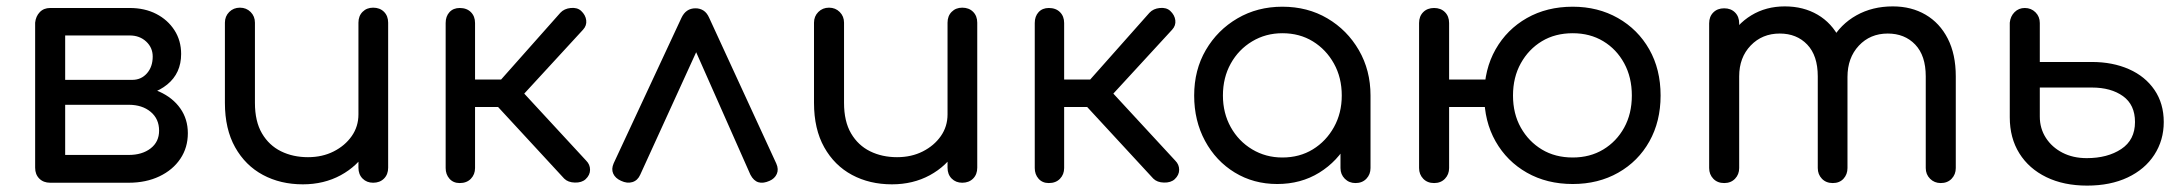

<svg xmlns="http://www.w3.org/2000/svg" viewBox="-20 -572 6836 601"><path d="M137 0Q116 0 103 -13Q90 -26 90 -47V-501Q92 -521 104.5 -534Q117 -547 137 -547Q158 -547 171 -534Q184 -521 184 -500V-322H383V-304Q437 -304 479 -285Q521 -266 544.5 -232.5Q568 -199 568 -155Q568 -110 544.5 -75Q521 -40 479 -20Q437 0 383 0ZM184 -87H383Q425 -87 451.5 -107.5Q478 -128 478 -163Q478 -200 451.5 -222Q425 -244 383 -244H184ZM298 -272V-322H394Q422 -322 440 -342.5Q458 -363 458 -395Q458 -423 437.5 -442Q417 -461 386 -461H138V-547H386Q433 -547 469 -528.5Q505 -510 526 -477.5Q547 -445 547 -403Q547 -343 503.5 -307.5Q460 -272 394 -272Z M928 5Q858 5 803 -24.5Q748 -54 716 -111Q684 -168 684 -250V-501Q684 -521 697.5 -534.5Q711 -548 731 -548Q751 -548 764.5 -534.5Q778 -521 778 -501V-250Q778 -192 800 -154.5Q822 -117 859.5 -98.5Q897 -80 944 -80Q989 -80 1024.5 -98Q1060 -116 1081 -146Q1102 -176 1102 -214H1162Q1161 -152 1130 -102Q1099 -52 1046.5 -23.5Q994 5 928 5ZM1148 0Q1128 0 1115 -13Q1102 -26 1102 -47V-501Q1102 -522 1115 -535Q1128 -548 1148 -548Q1169 -548 1182 -535Q1195 -522 1195 -501V-47Q1195 -26 1182 -13Q1169 0 1148 0Z M1813 -11Q1801 0 1779.5 -0.5Q1758 -1 1746 -13L1505 -274L1734 -532Q1746 -545 1766.5 -547Q1787 -549 1799 -538Q1813 -525 1815 -508.5Q1817 -492 1805 -479L1621 -279L1815 -69Q1827 -57 1827 -40.5Q1827 -24 1813 -11ZM1419 1Q1399 1 1387 -12.5Q1375 -26 1375 -46V-500Q1375 -521 1387 -534Q1399 -547 1419 -547Q1441 -547 1454 -534Q1467 -521 1467 -500V-323H1593V-237H1467V-46Q1467 -26 1454 -12.5Q1441 1 1419 1Z M2157 -546Q2171 -546 2182 -539Q2193 -532 2200 -516L2410 -60Q2418 -42 2411.5 -27.5Q2405 -13 2389 -6Q2369 3 2354 -1.5Q2339 -6 2329 -25L2135 -463H2184L1984 -25Q1976 -7 1959.5 -2Q1943 3 1924 -6Q1906 -14 1899.5 -28.5Q1893 -43 1901 -61L2113 -516Q2127 -546 2157 -546Z M2772 5Q2702 5 2647 -24.5Q2592 -54 2560 -111Q2528 -168 2528 -250V-501Q2528 -521 2541.5 -534.5Q2555 -548 2575 -548Q2595 -548 2608.5 -534.5Q2622 -521 2622 -501V-250Q2622 -192 2644 -154.5Q2666 -117 2703.5 -98.5Q2741 -80 2788 -80Q2833 -80 2868.5 -98Q2904 -116 2925 -146Q2946 -176 2946 -214H3006Q3005 -152 2974 -102Q2943 -52 2890.5 -23.5Q2838 5 2772 5ZM2992 0Q2972 0 2959 -13Q2946 -26 2946 -47V-501Q2946 -522 2959 -535Q2972 -548 2992 -548Q3013 -548 3026 -535Q3039 -522 3039 -501V-47Q3039 -26 3026 -13Q3013 0 2992 0Z M3657 -11Q3645 0 3623.5 -0.5Q3602 -1 3590 -13L3349 -274L3578 -532Q3590 -545 3610.5 -547Q3631 -549 3643 -538Q3657 -525 3659 -508.5Q3661 -492 3649 -479L3465 -279L3659 -69Q3671 -57 3671 -40.5Q3671 -24 3657 -11ZM3263 1Q3243 1 3231 -12.5Q3219 -26 3219 -46V-500Q3219 -521 3231 -534Q3243 -547 3263 -547Q3285 -547 3298 -534Q3311 -521 3311 -500V-323H3437V-237H3311V-46Q3311 -26 3298 -12.5Q3285 1 3263 1Z M3978 4Q3904 4 3845 -32Q3786 -68 3752 -131Q3718 -194 3718 -273Q3718 -353 3754.5 -415.5Q3791 -478 3853.5 -514.5Q3916 -551 3994 -551Q4073 -551 4135 -514.5Q4197 -478 4233.5 -415Q4270 -352 4270 -273L4234 -265Q4234 -189 4200.5 -128Q4167 -67 4109.5 -31.5Q4052 4 3978 4ZM3994 -79Q4048 -79 4089.5 -104.5Q4131 -130 4155.5 -174Q4180 -218 4180 -273Q4180 -329 4155.5 -373Q4131 -417 4089.5 -442.5Q4048 -468 3994 -468Q3942 -468 3899.5 -442.5Q3857 -417 3832.5 -373Q3808 -329 3808 -273Q3808 -218 3832.5 -174Q3857 -130 3899.5 -104.5Q3942 -79 3994 -79ZM4223 1Q4203 1 4189.5 -12.5Q4176 -26 4176 -46V-205L4195 -302L4270 -273V-46Q4270 -26 4257 -12.5Q4244 1 4223 1Z M4469 1Q4448 1 4435 -12.5Q4422 -26 4422 -46V-500Q4422 -521 4435 -534Q4448 -547 4469 -547Q4490 -547 4503 -534Q4516 -521 4516 -500V-46Q4516 -26 4503 -12.5Q4490 1 4469 1ZM4503 -237Q4484 -237 4472 -248.5Q4460 -260 4460 -280Q4460 -299 4472 -311Q4484 -323 4503 -323H4652Q4671 -323 4683 -311Q4695 -299 4695 -280Q4695 -260 4683 -248.5Q4671 -237 4652 -237ZM4903 4Q4822 4 4759.5 -31.5Q4697 -67 4661.5 -129.5Q4626 -192 4626 -273Q4626 -355 4661.5 -417.5Q4697 -480 4759.5 -515.5Q4822 -551 4903 -551Q4982 -551 5044.5 -515.5Q5107 -480 5142.5 -417.5Q5178 -355 5178 -273Q5178 -192 5143 -129.5Q5108 -67 5045.5 -31.5Q4983 4 4903 4ZM4903 -79Q4957 -79 4998.5 -104Q5040 -129 5064 -172.5Q5088 -216 5088 -273Q5088 -330 5064 -374Q5040 -418 4998.5 -443Q4957 -468 4903 -468Q4848 -468 4806.5 -443Q4765 -418 4740.5 -374Q4716 -330 4716 -273Q4716 -216 4740.5 -172.5Q4765 -129 4806.5 -104Q4848 -79 4903 -79Z M6055 1Q6035 1 6021.5 -12.5Q6008 -26 6008 -46V-333Q6008 -398 5975 -432.5Q5942 -467 5889 -467Q5834 -467 5798.5 -429Q5763 -391 5763 -331H5685Q5685 -396 5713 -446Q5741 -496 5791 -524Q5841 -552 5905 -552Q5963 -552 6007.5 -526Q6052 -500 6077 -451Q6102 -402 6102 -333V-46Q6102 -26 6089 -12.5Q6076 1 6055 1ZM5377 1Q5356 1 5343 -12.5Q5330 -26 5330 -46V-499Q5330 -520 5343 -533Q5356 -546 5377 -546Q5398 -546 5411 -533Q5424 -520 5424 -499V-46Q5424 -26 5411 -12.5Q5398 1 5377 1ZM5717 1Q5696 1 5683 -12.5Q5670 -26 5670 -46V-333Q5670 -398 5637 -432.5Q5604 -467 5551 -467Q5496 -467 5460 -429.5Q5424 -392 5424 -333H5363Q5364 -397 5390 -446.5Q5416 -496 5462 -524Q5508 -552 5567 -552Q5625 -552 5669.5 -526Q5714 -500 5738.5 -451Q5763 -402 5763 -333V-46Q5763 -26 5750.5 -12.5Q5738 1 5717 1Z M6513 9Q6440 9 6385.5 -17.5Q6331 -44 6301 -92Q6271 -140 6271 -205V-501Q6273 -521 6286 -534Q6299 -547 6318 -547Q6338 -547 6351.5 -533.5Q6365 -520 6365 -500V-378H6528Q6593 -378 6644 -355.5Q6695 -333 6724 -290.5Q6753 -248 6753 -190Q6753 -133 6723.5 -87.5Q6694 -42 6640 -16.5Q6586 9 6513 9ZM6512 -77Q6577 -77 6620 -105.5Q6663 -134 6663 -190Q6663 -244 6625.5 -271Q6588 -298 6528 -298H6365V-207Q6365 -170 6384 -140.5Q6403 -111 6436 -94Q6469 -77 6512 -77Z"/></svg>

Font: Comfortaa SemiBold
Style: Regular
Weight: 600
Designer: Johan Aakerlund
Foundry: Johan Aakerlund
Version: Version 3.104; ttfautohint (v1.8.1.43-b0c9)